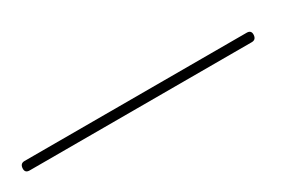

<svg xmlns="http://www.w3.org/2000/svg" viewBox="-50 -55 409 268"><g transform="rotate(-30 154.5 79.5)"><path d="M-45.5 80Q-45 72.5 -38 72.5H320Q327.5 72.5 327 80Q326.5 87.5 319.5 87.5H-38.5Q-46 87.5 -45.5 80Z"/></g></svg>

Font: Fraunces 144pt S000 Light
Style: Italic
Weight: 300
Italic angle: -16°
Version: Version 1.000; ttfautohint (v1.8.3)